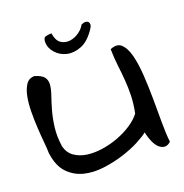

<svg xmlns="http://www.w3.org/2000/svg" viewBox="-127 -814 888 929"><g transform="rotate(-20 317.5 -349.5)"><path d="M27.3 -162.1Q27.3 -181.6 23.9 -216.8Q20.5 -252 18.1 -293.5Q15.6 -335 16.1 -377.9Q16.6 -420.9 23.4 -455.6Q30.3 -490.2 45.4 -512.7Q60.5 -535.2 88.9 -535.2Q123 -525.4 135.3 -509.8Q147.5 -494.1 146 -471.7Q144.5 -449.2 134.3 -419.9Q124 -390.6 113.3 -353Q102.5 -315.4 96.7 -270Q90.8 -224.6 98.6 -169.9Q107.4 -134.8 134.3 -115.7Q161.1 -96.7 198.2 -91.3Q235.4 -85.9 277.8 -92.3Q320.3 -98.6 360.4 -113.8Q400.4 -128.9 433.6 -150.9Q466.8 -172.9 485.4 -198.2Q495.1 -247.1 496.1 -287.6Q497.1 -328.1 494.1 -366.2Q491.2 -404.3 486.3 -443.8Q481.4 -483.4 480.5 -531.2Q517.6 -546.9 539.1 -526.4Q560.5 -505.9 571.8 -462.4Q583 -418.9 586.9 -359.4Q590.8 -299.8 591.3 -236.8Q591.8 -173.8 591.8 -114.3Q591.8 -54.7 596.7 -12.7Q570.3 12.7 541.5 -7.8Q512.7 -28.3 497.1 -96.7Q481.4 -83 443.4 -63Q405.3 -43 356 -27.3Q306.6 -11.7 252.4 -4.9Q198.2 2 151.4 -9.8Q104.5 -21.5 70.3 -57.1Q36.1 -92.8 27.3 -162.1ZM194.3 -671.9Q194.3 -693.4 206.5 -697.3Q218.8 -701.2 237.3 -701.2Q243.2 -662.1 263.7 -648.4Q284.2 -634.8 309.1 -637.7Q334 -640.6 356.4 -656.2Q378.9 -671.9 388.7 -691.4Q401.4 -697.3 410.6 -696.8Q419.9 -696.3 424.8 -690.9Q429.7 -685.5 429.2 -676.8Q428.7 -668 421.9 -658.2Q387.7 -605.5 348.1 -589.8Q308.6 -574.2 274.4 -582Q240.2 -589.8 217.3 -615.2Q194.3 -640.6 194.3 -671.9Z"/></g></svg>

Font: Architects Daughter-petzku
Style: Regular
Weight: 400
Designer: Kimberly Geswein
Foundry: Kimberly Geswein
Version: Version 1.000 2010 initial release